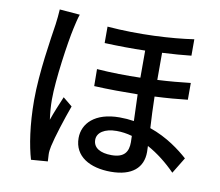

<svg xmlns="http://www.w3.org/2000/svg" viewBox="-87 -878 1173 1025"><g transform="rotate(10 500.0 -365.5)"><path d="M266 -765 156 -774C155 -749 151 -716 148 -692C136 -612 105 -423 105 -275C105 -139 123 -28 144 43L234 36C233 24 232 9 232 -1C231 -13 234 -33 237 -47C248 -98 281 -201 308 -275L258 -316C242 -278 220 -226 206 -185C201 -222 198 -258 198 -294C198 -401 228 -607 246 -688C250 -706 259 -747 266 -765ZM652 -176 653 -142C653 -91 633 -56 563 -56C502 -56 463 -78 463 -122C463 -161 503 -188 568 -188C596 -188 624 -184 652 -176ZM423 -728V-639C497 -636 572 -635 643 -637V-490C567 -488 487 -489 407 -495L408 -403C487 -399 567 -399 644 -400L649 -256C624 -260 598 -262 571 -262C437 -262 374 -194 374 -116C374 -16 461 32 574 32C690 32 747 -21 747 -105L746 -138C801 -108 853 -67 899 -20L952 -107C907 -147 837 -201 742 -234C739 -286 736 -344 735 -404C801 -407 862 -412 913 -418V-509C859 -503 798 -497 734 -494V-641C793 -644 846 -648 891 -653V-742C771 -724 593 -714 423 -728Z"/></g></svg>

Font: Noto Sans CJK TC Medium
Style: Regular
Weight: 500
Designer: Ryoko NISHIZUKA 西塚涼子 (kana, bopomofo & ideographs); Paul D. Hunt (Latin, Greek & Cyrillic); Sandoll Communications 산돌커뮤니
Foundry: Adobe
Version: Version 2.004;hotconv 1.0.118;makeotfexe 2.5.65603